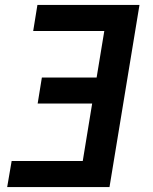

<svg xmlns="http://www.w3.org/2000/svg" viewBox="-20 -755 616 775"><path d="M9 0H422L543 -735H131L114 -630H401L370 -442H149L132 -337H352L314 -105H27Z"/></svg>

Font: Iosevka Sparkle Oblique
Style: Bold
Weight: 700
Italic angle: -9°
Designer: Belleve Invis
Foundry: Belleve Invis
Version: Version 4.5.0; ttfautohint (v1.8.3)